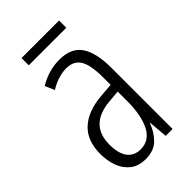

<svg xmlns="http://www.w3.org/2000/svg" viewBox="-208 -728 806 806"><g transform="rotate(-45 195.5 -324.5)"><path d="M195 -542Q264 -542 294.5 -497.5Q325 -453 325 -360V0H284L277 -84H275Q260 -44 232.5 -17Q205 10 156 10Q114 10 87.5 -11Q61 -32 48.5 -66Q36 -100 36 -140Q36 -219 81.5 -261Q127 -303 211 -310L272 -315V-358Q272 -433 252.5 -464.5Q233 -496 189 -496Q168 -496 143.5 -489Q119 -482 91 -465L73 -507Q130 -542 195 -542ZM217 -269Q91 -257 91 -141Q91 -88 111.5 -61Q132 -34 170 -34Q222 -34 247.5 -83.5Q273 -133 273 -216V-274ZM310 -659V-616H87V-659Z"/></g></svg>

Font: Noto Sans Sinhala UI ExtraCondensed Light
Style: Regular
Weight: 300
Width: 2
Designer: Jelle Bosma - Monotype Design Team
Foundry: Monotype Imaging Inc.
Version: Version 2.006; ttfautohint (v1.8.4.7-5d5b)